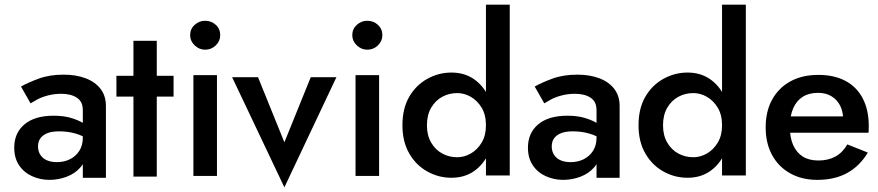

<svg xmlns="http://www.w3.org/2000/svg" viewBox="-20 -776 3763 823"><path d="M143 -148Q143 -169 153 -183Q163 -197 182.5 -205Q202 -213 234 -213Q271 -213 304 -203.5Q337 -194 366 -174V-225Q357 -236 336.5 -248.5Q316 -261 284.5 -270.5Q253 -280 210 -280Q129 -280 85 -243Q41 -206 41 -143Q41 -99 61.5 -68Q82 -37 117 -21Q152 -5 192 -5Q230 -5 266 -18.5Q302 -32 326 -60Q350 -88 350 -130L335 -186Q335 -153 320 -129.5Q305 -106 280 -93.5Q255 -81 224 -81Q200 -81 182 -88.5Q164 -96 153.5 -111.5Q143 -127 143 -148ZM111 -333Q122 -340 140.5 -350Q159 -360 186 -367Q213 -374 243 -374Q262 -374 279 -370Q296 -366 309 -357.5Q322 -349 328.5 -336Q335 -323 335 -302V-14H434V-322Q434 -365 411 -395Q388 -425 347 -440.5Q306 -456 253 -456Q192 -456 146 -439Q100 -422 70 -405Z M479 -451V-362H724V-451ZM552 -601V-19H652V-601Z M795 -625Q795 -600 814.5 -581.5Q834 -563 859 -563Q886 -563 905 -581.5Q924 -600 924 -625Q924 -652 905 -669.5Q886 -687 859 -687Q834 -687 814.5 -669.5Q795 -652 795 -625ZM809 -454V-22H910V-454Z M975 -445 1199 27 1422 -445H1312L1199 -166L1086 -445Z M1490 -625Q1490 -600 1509.5 -581.5Q1529 -563 1554 -563Q1581 -563 1600 -581.5Q1619 -600 1619 -625Q1619 -652 1600 -669.5Q1581 -687 1554 -687Q1529 -687 1509.5 -669.5Q1490 -652 1490 -625ZM1504 -454V-22H1605V-454Z M2063 -756V-24H2165V-756ZM1705 -239Q1705 -169 1734 -118.5Q1763 -68 1811.5 -41Q1860 -14 1915 -14Q1970 -14 2010.5 -41.5Q2051 -69 2075 -119.5Q2099 -170 2099 -239Q2099 -310 2075 -360Q2051 -410 2010.5 -437.5Q1970 -465 1915 -465Q1860 -465 1811.5 -438Q1763 -411 1734 -361Q1705 -311 1705 -239ZM1810 -239Q1810 -283 1828 -314Q1846 -345 1875.5 -361Q1905 -377 1940 -377Q1970 -377 1998 -361Q2026 -345 2044.5 -314.5Q2063 -284 2063 -239Q2063 -195 2044.5 -164.5Q2026 -134 1998 -118Q1970 -102 1940 -102Q1905 -102 1875.5 -118Q1846 -134 1828 -165Q1810 -196 1810 -239Z M2345 -148Q2345 -169 2355 -183Q2365 -197 2384.5 -205Q2404 -213 2436 -213Q2473 -213 2506 -203.5Q2539 -194 2568 -174V-225Q2559 -236 2538.5 -248.5Q2518 -261 2486.5 -270.5Q2455 -280 2412 -280Q2331 -280 2287 -243Q2243 -206 2243 -143Q2243 -99 2263.5 -68Q2284 -37 2319 -21Q2354 -5 2394 -5Q2432 -5 2468 -18.5Q2504 -32 2528 -60Q2552 -88 2552 -130L2537 -186Q2537 -153 2522 -129.5Q2507 -106 2482 -93.5Q2457 -81 2426 -81Q2402 -81 2384 -88.5Q2366 -96 2355.5 -111.5Q2345 -127 2345 -148ZM2313 -333Q2324 -340 2342.5 -350Q2361 -360 2388 -367Q2415 -374 2445 -374Q2464 -374 2481 -370Q2498 -366 2511 -357.5Q2524 -349 2530.5 -336Q2537 -323 2537 -302V-14H2636V-322Q2636 -365 2613 -395Q2590 -425 2549 -440.5Q2508 -456 2455 -456Q2394 -456 2348 -439Q2302 -422 2272 -405Z M3075 -756V-24H3177V-756ZM2717 -239Q2717 -169 2746 -118.5Q2775 -68 2823.5 -41Q2872 -14 2927 -14Q2982 -14 3022.5 -41.5Q3063 -69 3087 -119.5Q3111 -170 3111 -239Q3111 -310 3087 -360Q3063 -410 3022.5 -437.5Q2982 -465 2927 -465Q2872 -465 2823.5 -438Q2775 -411 2746 -361Q2717 -311 2717 -239ZM2822 -239Q2822 -283 2840 -314Q2858 -345 2887.5 -361Q2917 -377 2952 -377Q2982 -377 3010 -361Q3038 -345 3056.5 -314.5Q3075 -284 3075 -239Q3075 -195 3056.5 -164.5Q3038 -134 3010 -118Q2982 -102 2952 -102Q2917 -102 2887.5 -118Q2858 -134 2840 -165Q2822 -196 2822 -239Z M3483 -5Q3558 -5 3611.5 -34.5Q3665 -64 3700 -122L3612 -157Q3592 -122 3561 -105Q3530 -88 3488 -88Q3448 -88 3421 -105Q3394 -122 3379.5 -155Q3365 -188 3366 -234Q3366 -281 3380.5 -313Q3395 -345 3421.5 -361.5Q3448 -378 3487 -378Q3519 -378 3543 -364Q3567 -350 3580.5 -324.5Q3594 -299 3594 -265Q3594 -258 3590.5 -248.5Q3587 -239 3584 -234L3615 -277H3323V-207H3703Q3703 -210 3703.5 -218.5Q3704 -227 3704 -235Q3704 -304 3678.5 -353.5Q3653 -403 3604.5 -429Q3556 -455 3488 -455Q3419 -455 3368.5 -427.5Q3318 -400 3290 -349.5Q3262 -299 3262 -230Q3262 -162 3289.5 -111.5Q3317 -61 3367 -33Q3417 -5 3483 -5Z"/></svg>

Font: SpinnyJost
Style: Regular
Weight: 500
Version: Version 3.710